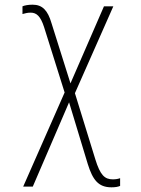

<svg xmlns="http://www.w3.org/2000/svg" viewBox="-20 -557 603 820"><path d="M456 243C472 243 484 241 493 237V204C485 207 474 209 462 209C427 209 408 191 387 123L300 -159L464 -530H424L281 -201L200 -458C184 -513 161 -537 119 -537C101 -537 85 -534 76 -530V-497C87 -500 97 -503 111 -503C136 -503 153 -488 168 -442L256 -162L79 240H120L275 -120L355 144C376 211 400 243 456 243Z"/></svg>

Font: Noto Sans Mono SemiCondensed ExtraLight
Style: Regular
Weight: 200
Width: 4
Designer: Monotype Design Team
Foundry: Monotype Imaging Inc.
Version: Version 2.014